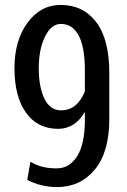

<svg xmlns="http://www.w3.org/2000/svg" viewBox="-20 -741 509 771"><path d="M208 -64.9Q259.3 -64.9 290 -114Q320.8 -163.1 320.8 -259.3V-289.1L319.3 -289.6Q300.8 -257.3 273.7 -240.5Q246.6 -223.6 213.9 -223.6Q130.9 -223.6 84.5 -288.3Q38.1 -353 38.1 -467.3Q38.1 -578.6 90.6 -649.9Q143.1 -721.2 223.6 -721.2Q314 -721.2 366.5 -652.1Q418.9 -583 418.9 -448.2V-262.7Q418.9 -130.4 360.8 -60.1Q302.7 10.3 208 10.3Q178.2 10.3 147.2 2.9Q116.2 -4.4 89.4 -19L102.1 -91.3Q127 -77.1 151.4 -71Q175.8 -64.9 208 -64.9ZM224.1 -297.9Q259.8 -297.9 283.7 -318.8Q307.6 -339.8 320.8 -374V-458Q320.8 -551.8 295.9 -598.4Q271 -645 224.6 -645Q186 -645 160.9 -594.2Q135.7 -543.5 135.7 -467.3Q135.7 -390.6 158.7 -344.2Q181.6 -297.9 224.1 -297.9Z"/></svg>

Font: Franco
Style: Regular
Weight: 400
Designer: Google
Version: Version 1.200311; 2013